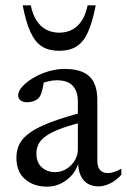

<svg xmlns="http://www.w3.org/2000/svg" viewBox="-20 -690 475 720"><path d="M301 -271.5 309 -236.5Q250 -223 212.5 -209.2Q175 -195.5 154 -181Q133 -166.5 124.8 -150.2Q116.5 -134 116.5 -114.5Q116.5 -80.5 136.8 -62.5Q157 -44.5 186 -44.5Q209.5 -44.5 229 -56.5Q248.5 -68.5 260.2 -88Q272 -107.5 272 -130V-310Q272 -346 253.5 -367.5Q235 -389 192.5 -389Q177.5 -389 158 -384.2Q138.5 -379.5 120 -370L145.5 -393Q144 -379 141.2 -365Q138.5 -351 134.8 -340Q131 -329 125.5 -323Q117.5 -314.5 105.5 -310.5Q93.5 -306.5 81.5 -306.5Q66 -306.5 57 -313.8Q48 -321 48 -332Q48 -347.5 63.2 -364.8Q78.5 -382 103.8 -397.2Q129 -412.5 160 -422Q191 -431.5 223 -431.5Q266.5 -431.5 293.5 -418.2Q320.5 -405 332.8 -379.2Q345 -353.5 345 -316V-87.5Q345 -72 349.5 -61.8Q354 -51.5 362.8 -46.2Q371.5 -41 384.5 -41Q396 -41 409.2 -45.5Q422.5 -50 435 -57.5V-34.5Q414.5 -12 391.8 -1.5Q369 9 349.5 9Q325.5 9 308.2 -1.8Q291 -12.5 282 -32.8Q273 -53 273 -80.5L276 -85.5Q269.5 -57.5 251.8 -36Q234 -14.5 209.2 -2.2Q184.5 10 156.5 10Q106.5 10 74 -18Q41.5 -46 41.5 -98.5Q41.5 -126.5 52.8 -149.5Q64 -172.5 92.5 -192.8Q121 -213 171.8 -232.2Q222.5 -251.5 301 -271.5ZM202 -567.5Q229 -567.5 250.2 -578.5Q271.5 -589.5 286.5 -612.2Q301.5 -635 308.5 -670H339Q326.5 -605.5 309.2 -568.2Q292 -531 266 -515.2Q240 -499.5 202 -499.5Q164 -499.5 138.2 -515.2Q112.5 -531 95 -568.2Q77.5 -605.5 65 -670H95.5Q102.5 -635 117.5 -612.2Q132.5 -589.5 154 -578.5Q175.5 -567.5 202 -567.5Z"/></svg>

Font: Newsreader Text
Style: Regular
Weight: 400
Designer: Hugues Gentile
Foundry: Production Type
Version: Version 1.001